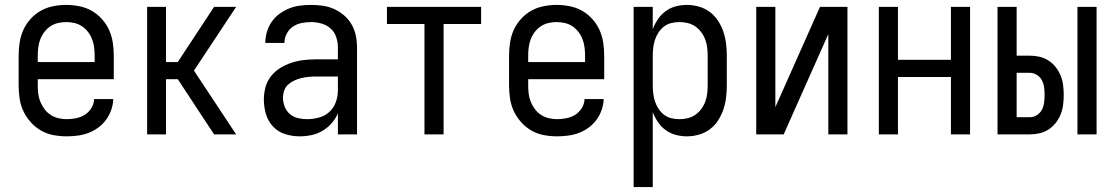

<svg xmlns="http://www.w3.org/2000/svg" viewBox="-20 -548 4540 783"><path d="M252 8Q225 8 198 3Q171 -2 147.5 -15.5Q124 -29 105.5 -49.5Q87 -70 75.5 -94.5Q64 -119 60 -146Q56 -173 56 -200V-320Q56 -347 60 -374Q64 -401 75 -425.5Q86 -450 104.5 -470.5Q123 -491 146 -504Q169 -517 196 -522.5Q223 -528 250 -528Q277 -528 304 -522.5Q331 -517 354 -504Q377 -491 395.5 -470.5Q414 -450 425 -425.5Q436 -401 440 -374Q444 -347 444 -320V-225H134V-200Q134 -183 136 -166Q138 -149 144.5 -133Q151 -117 161.5 -103Q172 -89 186.5 -79.5Q201 -70 218 -66Q235 -62 252 -62Q271 -62 290.5 -66Q310 -70 326 -80Q342 -90 352.5 -107Q363 -124 364 -144H442Q441 -121 433.5 -99.5Q426 -78 412.5 -59.5Q399 -41 380.5 -27.5Q362 -14 341 -6Q320 2 297 5Q274 8 252 8ZM366 -295V-320Q366 -337 364 -354Q362 -371 356 -387Q350 -403 339.5 -417Q329 -431 315 -440.5Q301 -450 284 -454Q267 -458 250 -458Q233 -458 216 -454Q199 -450 185 -440.5Q171 -431 160.5 -417Q150 -403 144 -387Q138 -371 136 -354Q134 -337 134 -320V-295Z M580 0V-520H657V-295H705L853 -520H943L771 -260L943 0H853L705 -225H657V0Z M1202 8Q1172 8 1143 -1Q1114 -10 1093.5 -32Q1073 -54 1064.5 -83Q1056 -112 1056 -142Q1056 -167 1062.5 -192Q1069 -217 1085 -237Q1101 -257 1122.5 -270.5Q1144 -284 1168.5 -292Q1193 -300 1218 -303Q1243 -306 1269 -306H1358V-355Q1358 -376 1351 -397Q1344 -418 1328 -432Q1312 -446 1291 -452Q1270 -458 1249 -458Q1229 -458 1209.5 -454Q1190 -450 1174 -439Q1158 -428 1149 -410Q1140 -392 1140 -373H1062Q1062 -396 1068.5 -418Q1075 -440 1088 -459Q1101 -478 1119.5 -491.5Q1138 -505 1159 -513.5Q1180 -522 1203 -525Q1226 -528 1249 -528Q1273 -528 1297 -524.5Q1321 -521 1343 -511Q1365 -501 1383.5 -485Q1402 -469 1414 -448Q1426 -427 1431 -403Q1436 -379 1436 -355V0H1358V-86Q1349 -64 1332.5 -45.5Q1316 -27 1295 -14.5Q1274 -2 1250 3Q1226 8 1202 8ZM1232 -62Q1256 -62 1280.5 -68.5Q1305 -75 1323 -91.5Q1341 -108 1349.5 -131.5Q1358 -155 1358 -180V-236H1269Q1254 -236 1238.5 -234.5Q1223 -233 1208.5 -229.5Q1194 -226 1180 -219.5Q1166 -213 1155 -203Q1144 -193 1139 -178.5Q1134 -164 1134 -149Q1134 -131 1141 -113Q1148 -95 1162 -83Q1176 -71 1194.5 -66.5Q1213 -62 1232 -62Z M1711 0V-450H1558V-520H1942V-450H1789V0Z M2252 8Q2225 8 2198 3Q2171 -2 2147.5 -15.5Q2124 -29 2105.5 -49.5Q2087 -70 2075.5 -94.5Q2064 -119 2060 -146Q2056 -173 2056 -200V-320Q2056 -347 2060 -374Q2064 -401 2075 -425.5Q2086 -450 2104.5 -470.5Q2123 -491 2146 -504Q2169 -517 2196 -522.5Q2223 -528 2250 -528Q2277 -528 2304 -522.5Q2331 -517 2354 -504Q2377 -491 2395.5 -470.5Q2414 -450 2425 -425.5Q2436 -401 2440 -374Q2444 -347 2444 -320V-225H2134V-200Q2134 -183 2136 -166Q2138 -149 2144.5 -133Q2151 -117 2161.5 -103Q2172 -89 2186.5 -79.5Q2201 -70 2218 -66Q2235 -62 2252 -62Q2271 -62 2290.5 -66Q2310 -70 2326 -80Q2342 -90 2352.5 -107Q2363 -124 2364 -144H2442Q2441 -121 2433.5 -99.5Q2426 -78 2412.5 -59.5Q2399 -41 2380.5 -27.5Q2362 -14 2341 -6Q2320 2 2297 5Q2274 8 2252 8ZM2366 -295V-320Q2366 -337 2364 -354Q2362 -371 2356 -387Q2350 -403 2339.5 -417Q2329 -431 2315 -440.5Q2301 -450 2284 -454Q2267 -458 2250 -458Q2233 -458 2216 -454Q2199 -450 2185 -440.5Q2171 -431 2160.5 -417Q2150 -403 2144 -387Q2138 -371 2136 -354Q2134 -337 2134 -320V-295Z M2564 215V-520H2642V-429Q2650 -450 2663 -469.5Q2676 -489 2694.5 -502.5Q2713 -516 2735.5 -522Q2758 -528 2781 -528Q2806 -528 2830.5 -521Q2855 -514 2875 -499Q2895 -484 2908.5 -463Q2922 -442 2930 -418.5Q2938 -395 2941 -370Q2944 -345 2944 -320V-200Q2944 -175 2941 -150Q2938 -125 2930 -101.5Q2922 -78 2908.5 -57Q2895 -36 2875 -21Q2855 -6 2830.5 1Q2806 8 2781 8Q2758 8 2735.5 2Q2713 -4 2694.5 -17.5Q2676 -31 2663 -50.5Q2650 -70 2642 -91V215ZM2751 -62Q2768 -62 2784.5 -66Q2801 -70 2815 -79.5Q2829 -89 2839.5 -103Q2850 -117 2856 -133Q2862 -149 2864 -166Q2866 -183 2866 -200V-320Q2866 -337 2864 -354Q2862 -371 2856 -387Q2850 -403 2839.5 -417Q2829 -431 2815 -440.5Q2801 -450 2784.5 -454Q2768 -458 2751 -458Q2734 -458 2717.5 -454Q2701 -450 2688 -440Q2675 -430 2665.5 -415.5Q2656 -401 2651 -385.5Q2646 -370 2644 -353.5Q2642 -337 2642 -320V-200Q2642 -183 2644 -166.5Q2646 -150 2651 -134.5Q2656 -119 2665.5 -104.5Q2675 -90 2688 -80Q2701 -70 2717.5 -66Q2734 -62 2751 -62Z M3064 0V-520H3142V-111L3324 -520H3436V0H3358V-409L3176 0Z M3564 0V-520H3642V-304H3858V-520H3936V0H3858V-234H3642V0Z M4374 0V-520H4452V0ZM4048 0V-520H4126V-321H4180Q4200 -321 4219.5 -316.5Q4239 -312 4256 -301Q4273 -290 4285.5 -274Q4298 -258 4305.5 -239.5Q4313 -221 4315.5 -201Q4318 -181 4318 -161Q4318 -140 4315.5 -120Q4313 -100 4305.5 -81.5Q4298 -63 4285.5 -47Q4273 -31 4256 -20Q4239 -9 4219.5 -4.5Q4200 0 4180 0ZM4126 -70H4180Q4195 -70 4208.5 -78.5Q4222 -87 4229 -100.5Q4236 -114 4238 -129.5Q4240 -145 4240 -161Q4240 -176 4238 -191.5Q4236 -207 4229 -220.5Q4222 -234 4208.5 -242.5Q4195 -251 4180 -251H4126Z"/></svg>

Font: Iosevka NFM
Style: Regular
Weight: 400
Monospace: yes
Designer: Belleve Invis
Foundry: Belleve Invis
Version: Version 29.0.4; ttfautohint (v1.8.4);Nerd Fonts 3.3.0